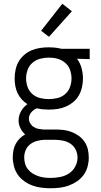

<svg xmlns="http://www.w3.org/2000/svg" viewBox="-20 -780 540 1023"><path d="M250 223Q225 223 200.5 220Q176 217 153 208.5Q130 200 109.5 185.5Q89 171 75 151Q61 131 54.5 106.5Q48 82 48 58Q48 40 51.5 21.5Q55 3 63.5 -13Q72 -29 85 -42Q98 -55 114 -64Q98 -78 88.5 -97.5Q79 -117 79 -138Q79 -164 92 -187Q105 -210 126 -225Q109 -236 95.5 -251Q82 -266 73.5 -284Q65 -302 61.5 -322Q58 -342 58 -362Q58 -385 63 -408.5Q68 -432 79.5 -452Q91 -472 109 -487.5Q127 -503 148.5 -512Q170 -521 193.5 -524.5Q217 -528 240 -528Q255 -528 270 -526.5Q285 -525 299 -522L307 -520H458V-465L390 -467Q407 -445 414.5 -417.5Q422 -390 422 -362Q422 -339 417 -316Q412 -293 400.5 -272.5Q389 -252 371 -237Q353 -222 331.5 -212.5Q310 -203 286.5 -199.5Q263 -196 240 -196Q224 -196 208.5 -197.5Q193 -199 177 -203Q168 -200 160.5 -194.5Q153 -189 147 -182Q141 -175 137.5 -166Q134 -157 134 -148Q134 -135 141 -123Q148 -111 159.5 -103.5Q171 -96 184 -93.5Q197 -91 210 -90H274Q296 -90 318 -87.5Q340 -85 361 -77Q382 -69 400 -56Q418 -43 430.5 -24.5Q443 -6 448 15.5Q453 37 453 60Q453 84 446.5 108Q440 132 425.5 152Q411 172 390.5 186Q370 200 347 208.5Q324 217 299.5 220Q275 223 250 223ZM240 -252Q263 -252 286 -257.5Q309 -263 327 -278.5Q345 -294 353 -316.5Q361 -339 361 -362Q361 -383 354.5 -404Q348 -425 333 -440Q318 -455 298 -463Q278 -471 257 -472L240 -473Q217 -473 194 -467Q171 -461 153 -445.5Q135 -430 127 -407.5Q119 -385 119 -362Q119 -339 127 -316.5Q135 -294 153 -278.5Q171 -263 194 -257.5Q217 -252 240 -252ZM250 168Q275 168 300.5 163Q326 158 347 144.5Q368 131 380.5 108Q393 85 393 60Q393 38 383.5 18Q374 -2 356 -14Q338 -26 316.5 -30.5Q295 -35 274 -35H213Q194 -34 175 -28.5Q156 -23 140.5 -11Q125 1 117 19.5Q109 38 109 58Q109 75 113.5 91.5Q118 108 128.5 121.5Q139 135 153.5 144Q168 153 184 158.5Q200 164 216.5 166Q233 168 250 168ZM241 -584 199 -616 312 -760 363 -720Z"/></svg>

Font: Iosevka SS18 Light
Style: Regular
Weight: 300
Monospace: yes
Designer: Belleve Invis
Foundry: Belleve Invis
Version: Version 25.1.1; ttfautohint (v1.8.4)